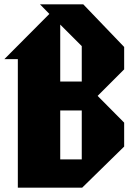

<svg xmlns="http://www.w3.org/2000/svg" viewBox="-26 -770 612 883"><path d="M201 -706ZM269 -262H350V-37H251V-262ZM350 -395H251V-657L350 -558ZM352 93 545 -96V-206L423 -329L545 -451V-554L357 -750H158L201 -706L-6 -498H56V93Z"/></svg>

Font: Kidora Gothic
Style: Regular
Weight: 400
Version: Version 001.018